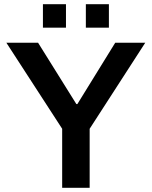

<svg xmlns="http://www.w3.org/2000/svg" viewBox="-20 -888 717 908"><path d="M274 0V-279L10 -686H160L341 -396H346L525 -686H667L404 -279V0ZM183 -757V-868H292V-757ZM386 -757V-868H495V-757Z"/></svg>

Font: Archivo SemiBold
Style: Regular
Weight: 600
Designer: Hector Gatti
Foundry: Omnibus-Type
Version: Version 2.001